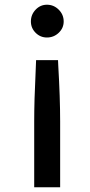

<svg xmlns="http://www.w3.org/2000/svg" viewBox="-20 -588 383 814"><path d="M250 -497Q250 -469 229 -449Q208 -429 179 -429Q151 -429 131 -449Q111 -469 111 -497Q111 -526 131 -547Q151 -568 179 -568Q208 -568 229 -547Q250 -526 250 -497ZM226 -333 227 -310Q235 -174 235 -73V206H125V-73Q125 -163 131 -283L133 -333Z"/></svg>

Font: Open Sauce One Medium
Style: Regular
Weight: 500
Designer: Alfredo Marco Pradil
Foundry: Creative Sauce Fz LLC
Version: Version 1.477